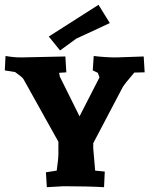

<svg xmlns="http://www.w3.org/2000/svg" viewBox="-25 -775 622 799"><path d="M363 -158Q363 -153 371 -65L411 -61L408 4Q340 0 239 0L170 4L166 -58L211 -65Q218 -114 218 -135V-185L72 -447Q64 -457 38 -475L-5 -482L-2 -542Q33 -536 62 -536L247 -540L251 -474L221 -472L224 -456L306 -291L389 -453L382 -472L361 -482L365 -542Q415 -536 458 -536L573 -540L577 -474L534 -473Q496 -429 486 -413L363 -179ZM385 -755 432 -679Q310 -623 292 -614L225 -565L178 -623Z"/></svg>

Font: Andada SC
Style: Bold
Weight: 700
Designer: Carolina Giovagnoli
Foundry: Carolina Giovagnoli
Version: Version 1.003